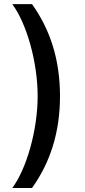

<svg xmlns="http://www.w3.org/2000/svg" viewBox="-20 -775 418 946"><path d="M275.6 -301.5C275.6 -479.8 228 -628.2 137.8 -754.6H40.5C110.4 -660.9 165.5 -470.5 165.5 -301.5C165.5 -132.8 110.4 57.5 40.5 151.3H137.8C228 24.9 275.6 -123.6 275.6 -301.5Z"/></svg>

Font: Margiela Sans Medium
Style: Regular
Weight: 500
Designer: Stefan Endress, Andreas Faust
Version: Version 1.100;FEAKit 1.0